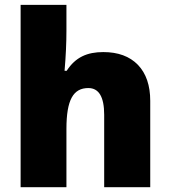

<svg xmlns="http://www.w3.org/2000/svg" viewBox="-20 -780 710 800"><path d="M606 0V-359.9C606 -423.8 588.9 -474.1 554.7 -509.8C520 -545.4 472.2 -563 410.2 -563C343.8 -563 294.4 -542 257.8 -484.9H249C254.4 -547.4 256.8 -603 256.8 -651.9V-759.8H65.9V0H256.8V-243.2C256.8 -364.7 285.6 -413.1 348.1 -413.1C392.1 -413.1 414.1 -376 414.1 -301.8V0Z"/></svg>

Font: Sahel Black
Style: Bold
Weight: 900
Foundry: Saber Rastikerdar (saber.rastikerdar@gmail.com)
Version: Version 3.4.0